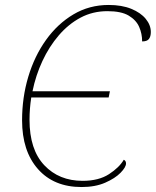

<svg xmlns="http://www.w3.org/2000/svg" viewBox="-20 -744 628 774"><path d="M309 10Q197 10 133 -62.5Q69 -135 69 -259Q69 -351 94 -434.5Q119 -518 165.5 -583Q212 -648 276 -686Q340 -724 418 -724Q471 -724 509 -708.5Q547 -693 567.5 -668Q588 -643 588 -615Q588 -597 580.5 -587Q573 -577 553 -577Q553 -608 541 -635.5Q529 -663 499 -681Q469 -699 413 -699Q354 -699 305 -673Q256 -647 217 -601.5Q178 -556 151 -498Q124 -440 111 -376H423L418 -351H106Q99 -306 99 -261Q99 -141 158.5 -78Q218 -15 313 -15Q378 -15 419.5 -42Q461 -69 479 -100Q488 -96 488 -85Q488 -70 466 -47.5Q444 -25 404 -7.5Q364 10 309 10Z"/></svg>

Font: Noto Serif Thin
Style: Italic
Weight: 100
Italic angle: -12°
Designer: Monotype Design Team
Foundry: Monotype Imaging Inc.
Version: Version 2.014; ttfautohint (v1.8.4.7-5d5b)